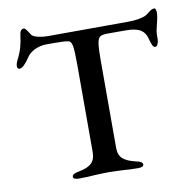

<svg xmlns="http://www.w3.org/2000/svg" viewBox="-79 -773 837 854"><g transform="rotate(-10 339.5 -346.0)"><path d="M184 -8Q184 -15 191 -19.5Q198 -24 214 -27Q254 -34 272 -51Q290 -68 290 -101V-497Q290 -560 286 -581Q282 -602 271 -605Q255 -609 209 -609H170Q143 -609 117.5 -597Q92 -585 80 -565Q52 -523 34 -523Q24 -523 24 -537Q24 -545 30 -559Q46 -590 53 -614.5Q60 -639 64 -672Q67 -696 84 -696Q89 -696 98.5 -682Q108 -668 111 -663Q118 -654 139.5 -649Q161 -644 182 -644L543 -645Q600 -645 628 -659Q640 -667 644 -671Q646 -672 653.5 -677.5Q661 -683 671 -683Q675 -683 677 -676.5Q679 -670 679 -662Q679 -655 676 -637L669 -607Q666 -596 664 -585.5Q662 -575 662 -562V-548Q662 -535 657.5 -524.5Q653 -514 646 -514Q638 -514 633.5 -523.5Q629 -533 623 -555Q617 -582 595.5 -595.5Q574 -609 529 -609H445Q423 -609 413 -602.5Q403 -596 399.5 -573Q396 -550 396 -497V-101Q396 -69 414.5 -52.5Q433 -36 473 -27Q488 -24 495 -19.5Q502 -15 502 -8Q502 4 476 4Q439 4 407 1Q367 -1 347 -1Q324 -1 282 1Q249 4 211 4Q184 4 184 -8Z"/></g></svg>

Font: EB Garamond Medium
Style: Regular
Weight: 500
Designer: Georg Duffner and Octavio Pardo
Foundry: Georg Duffner
Version: Version 1.000